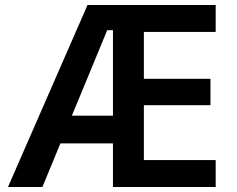

<svg xmlns="http://www.w3.org/2000/svg" viewBox="-20 -750 950 770"><path d="M12 0 331 -730H845V-622H557V-434H824V-328H557V-108H845V0H433V-629H410L150 0ZM168 -175V-286H501V-175Z"/></svg>

Font: M PLUS 2 Thin SemiBold
Style: Regular
Weight: 600
Version: Version 1.001